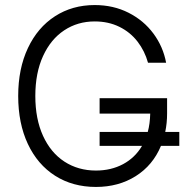

<svg xmlns="http://www.w3.org/2000/svg" viewBox="-20 -737 744 767"><path d="M696.3 -154.3H623Q590.8 -76.7 522.2 -33.4Q453.6 9.8 363.3 9.8Q270.5 9.8 200.2 -34.9Q129.9 -79.6 91.3 -161.9Q52.7 -244.1 52.7 -353.5Q52.7 -462.9 91.6 -545.2Q130.4 -627.4 199.7 -672.1Q269 -716.8 358.4 -716.8Q433.1 -716.8 493.7 -686Q554.2 -655.3 593 -602.8Q631.8 -550.3 643.6 -486.3H571.3Q558.1 -533.7 529.3 -571Q500.5 -608.4 456.8 -629.9Q413.1 -651.4 358.4 -651.4Q290 -651.4 236.3 -615.7Q182.6 -580.1 151.9 -512.9Q121.1 -445.8 121.1 -353.5Q121.1 -261.7 151.9 -194.3Q182.6 -127 237.5 -91.3Q292.5 -55.7 363.3 -55.7Q423.8 -55.7 471.7 -81.3Q519.5 -106.9 547.4 -154.3H377.9V-210H570.3Q579.1 -241.7 580.1 -283.2H377.9V-344.7H647.5V-284.2Q647.5 -245.1 640.1 -210H696.3Z"/></svg>

Font: Pretendard Std Light
Style: Regular
Weight: 300
Designer: Base glyphs from Inter by Rasmus Andersson; Hangeul glyphs from Noto Sans CJK(Source Han Sans) by Jang Soo-young and Kan
Foundry: Kil Hyung-jin
Version: Version 1.309